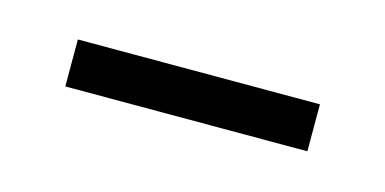

<svg xmlns="http://www.w3.org/2000/svg" viewBox="-25 -347 309 154"><g transform="rotate(15 129.5 -270.5)"><path d="M29 -251H230V-290H29Z"/></g></svg>

Font: Kathrein 37 Thin Condensed
Style: Regular
Weight: 250
Width: 3
Designer: Lazydogs Typefoundry, based on Open Sans by Ascender Corporation
Foundry: Lazydogs Typefoundry
Version: Version 1.003;PS 001.003;hotconv 1.0.88;makeotf.lib2.5.64775